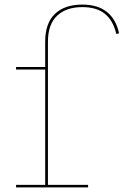

<svg xmlns="http://www.w3.org/2000/svg" viewBox="-20 -817 539 837"><path d="M50 -11H177V-514H50V-525H177V-635Q177 -716 219.5 -756.5Q262 -797 339 -797Q406 -797 446 -765Q486 -733 499 -672L487 -669Q473 -728 437 -757Q401 -786 339 -786Q269 -786 229 -748.5Q189 -711 189 -635V-11H364V0H50Z"/></svg>

Font: Hepta Slab Thin
Style: Regular
Weight: 250
Designer: Michael LaGattuta
Foundry: Michael LaGattuta
Version: Version 1.100; ttfautohint (v1.8) -l 8 -r 50 -G 200 -x 14 -D